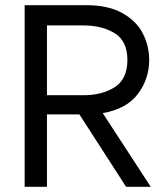

<svg xmlns="http://www.w3.org/2000/svg" viewBox="-20 -720 645 740"><path d="M313 -700Q398 -700 452.5 -669Q507 -638 531 -590Q555 -542 555 -489Q555 -416 511.5 -358Q468 -300 376 -284L561 0H466L286 -279H161V0H75V-700ZM302 -353Q373 -353 422 -384Q471 -415 471 -489Q471 -562 422 -592Q373 -622 302 -622H161V-353Z"/></svg>

Font: Lopes Sans
Style: Regular
Weight: 400
Designer: Gabriel Lam, Diego Maldonado
Foundry: TypeRant, Foresti Design
Version: Version 4.000